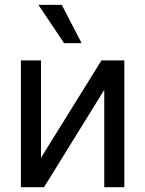

<svg xmlns="http://www.w3.org/2000/svg" viewBox="-20 -783 607 803"><path d="M404.3 -530.3H500V0H416V-407.2L164.1 0H67.4V-530.3H151.4V-123ZM140.6 -762.7H238.3L321.3 -602.5H248Z"/></svg>

Font: Pretendard GOV Variable
Style: Regular
Weight: 400
Designer: Base glyphs from Inter by Rasmus Andersson; Hangul glyphs from Noto Sans CJK(Source Han Sans) by Jang Soo-young and Kang
Foundry: Kil Hyung-jin
Version: Version 1.307;Glyphs 3.2 (3192)